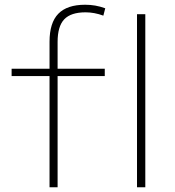

<svg xmlns="http://www.w3.org/2000/svg" viewBox="-20 -790 737 810"><path d="M189 0V-469H29V-500H189V-614Q189 -694 226 -732Q263 -770 339 -770Q361 -770 381.5 -766.5Q402 -763 424 -755L416 -724Q378 -738 341 -738Q279 -738 251 -708.5Q223 -679 223 -613V-500H422V-469H223V0ZM558 0V-730H593V0Z"/></svg>

Font: M PLUS 1 ExtraLight
Style: Regular
Weight: 250
Version: Version 1.001